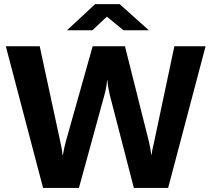

<svg xmlns="http://www.w3.org/2000/svg" viewBox="-20 -929 1045 949"><path d="M8.8 -700.2H176.3L276.9 -233.9Q281.2 -213.9 284.7 -195.8Q288.1 -177.7 288.6 -163.6H291Q292.5 -175.3 297.1 -195.8Q301.8 -216.3 306.6 -233.9L438 -700.2H597.7L715.8 -230Q724.1 -195.3 727.5 -164.6H729.5Q730 -178.7 738.8 -213.4L742.7 -231.9L841.8 -700.2H996.1L811 0H641.6L522.5 -460.4Q518.6 -476.6 515.1 -496.6Q511.7 -516.6 511.2 -531.7H509.3Q506.3 -497.1 496.6 -461.4L370.1 0H192.9ZM450.2 -908.7H571.3L715.8 -779.3H590.3L508.3 -846.7L436.5 -779.3H311Z"/></svg>

Font: DavidDev Light
Style: Regular
Weight: 300
Designer: David.dev
Foundry: David.dev
Version: Version 1.001;FEAKit 1.0